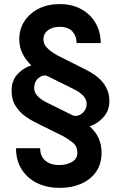

<svg xmlns="http://www.w3.org/2000/svg" viewBox="-20 -757 582 924"><path d="M464.8 -549.8H348.6Q348.6 -583.5 328.4 -605.7Q308.1 -627.9 267.1 -627.9Q231.9 -627.9 210.4 -611.1Q189 -594.2 189 -568.4Q189 -541 213.1 -520.3Q237.3 -499.5 259.8 -488.8L396.5 -419.9Q410.2 -413.1 429.7 -400.6Q449.2 -388.2 467.3 -369.1Q485.4 -350.1 496.8 -322.8Q508.3 -295.4 505.9 -258.8Q503.9 -230 489 -207.8Q474.1 -185.5 453.4 -170.7Q432.6 -155.8 413.1 -149.9L411.6 -148.9Q468.8 -98.6 468.8 -22.5Q468.8 32.7 441.9 70.6Q415 108.4 369.4 127.9Q323.7 147.5 268.6 147Q206.1 147.5 158.4 124Q110.8 100.6 84 57.6Q57.1 14.6 57.1 -43.9H173.3Q173.3 -3.9 199.7 17.3Q226.1 38.6 269.5 37.1Q300.8 36.6 326.4 22.5Q352.1 8.3 352.5 -22.5Q352.1 -54.2 328.4 -72.3Q304.7 -90.3 283.2 -102.1L146.5 -169.9Q127.4 -179.2 100.1 -198.5Q72.8 -217.8 53.2 -250.2Q33.7 -282.7 36.1 -332Q39.1 -375 67.9 -403.8Q96.7 -432.6 129.4 -441.4V-443.4Q104 -468.3 88.4 -499Q72.8 -529.8 72.8 -568.4Q72.8 -617.2 97.7 -655.3Q122.6 -693.4 166.3 -715.3Q210 -737.3 267.1 -737.3Q326.7 -737.3 370.8 -713.1Q415 -689 439.7 -646.5Q464.4 -604 464.8 -549.8ZM397 -253.4Q398.4 -275.9 381.8 -294.7Q365.2 -313.5 336.9 -327.1L210.9 -389.6Q190.4 -400.4 168.2 -383.8Q146 -367.2 144.5 -337.4Q143.1 -313.5 160.2 -295.2Q177.2 -276.9 206.1 -263.2L328.6 -202.6Q341.3 -196.3 356.7 -201.2Q372.1 -206.1 383.8 -220Q395.5 -233.9 397 -253.4Z"/></svg>

Font: Inter Tight SemiBold
Style: Regular
Weight: 600
Designer: Rasmus Andersson
Foundry: rsms
Version: Version 3.004; ttfautohint (v1.8.4.7-5d5b)